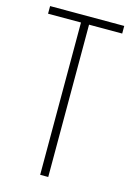

<svg xmlns="http://www.w3.org/2000/svg" viewBox="-111 -771 568 828"><g transform="rotate(15 173.0 -357.0)"><path d="M190 0V-680H338V-714H7V-680H154V0Z"/></g></svg>

Font: Noto Sans Bengali ExtraCondensed ExtraLight
Style: Regular
Weight: 200
Width: 2
Designer: Joana Ranito - Universal Thirst; Jelle Bosma - Monotype Design Team
Foundry: Universal Thirst ehf.
Version: Version 3.000